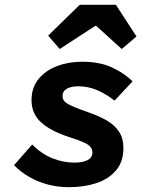

<svg xmlns="http://www.w3.org/2000/svg" viewBox="-20 -764 640 796"><path d="M265.6 12Q219.3 12 177.4 0.7Q135.4 -10.6 100.3 -31.1Q65.1 -51.5 38.3 -79.3L113.5 -164.9Q152.3 -125.7 197.5 -107.7Q242.8 -89.8 288.2 -89.8Q323.6 -89.8 343.4 -100.4Q363.1 -111 363.1 -131.5Q363.1 -146.1 353.9 -156.2Q344.6 -166.3 323.2 -175.4Q301.9 -184.6 265.3 -196.3Q190.2 -220.6 150.4 -256.7Q110.7 -292.7 110.7 -348.6Q110.7 -401.1 140 -436.7Q169.3 -472.2 216.9 -490.2Q264.4 -508.1 320.1 -508.1Q393.1 -508.1 444.1 -484.5Q495.1 -460.8 529.7 -426.8L454.8 -346.7Q424.8 -371.2 386.2 -388.8Q347.5 -406.3 304.9 -406.3Q275.3 -406.3 257.2 -396.2Q239.2 -386 239.2 -365.4Q239.2 -345.1 262.6 -332.3Q286 -319.4 343.4 -299.4Q387.7 -284.4 421.3 -265.3Q454.8 -246.3 473.2 -218.5Q491.7 -190.7 491.7 -150Q491.7 -94.4 461.6 -58.3Q431.6 -22.2 380.4 -5.1Q329.1 12 265.6 12ZM227.4 -560.8 179.7 -616.4 310.6 -744.2H460.5L545.9 -612.7L484.7 -560.8L378.9 -656.6H374.9Z"/></svg>

Font: SourceCodeVF
Style: Italic
Weight: 200
Italic angle: -11°
Monospace: yes
Designer: Paul D. Hunt, Teo Tuominen
Foundry: Adobe
Version: Version 1.026;hotconv 1.1.0;makeotfexe 2.6.0